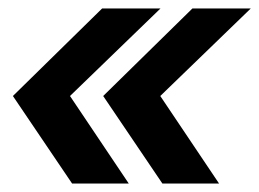

<svg xmlns="http://www.w3.org/2000/svg" viewBox="-20 -474 613 454"><path d="M364 -40 224 -247 435 -454H573L359 -247L498 -40ZM150.5 -40 10.5 -247 221.5 -454H359.5L145.5 -247L284.5 -40Z"/></svg>

Font: Anybody SemiBold
Style: Italic
Weight: 600
Italic angle: -10°
Designer: Tyler Finck
Foundry: Etcetera Type Company
Version: Version 1.010; ttfautohint (v1.8.3) -l 8 -r 50 -G 200 -x 14 